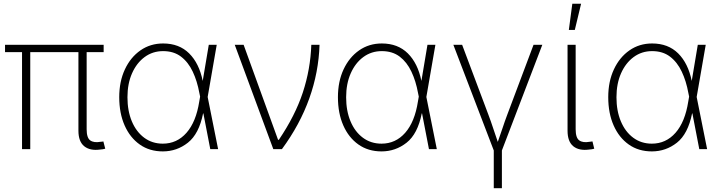

<svg xmlns="http://www.w3.org/2000/svg" viewBox="-20 -780 3763 1004"><path d="M503.4 2Q451.2 9.3 420.7 -15.1Q390.1 -39.6 390.1 -96.7V-507.3H138.2V0H95.2V-507.3H6.3V-545.9H522V-507.3H433.1V-104Q433.1 -59.1 452.1 -45.7Q471.2 -32.2 506.3 -38.6Q516.1 -39.1 520.5 -40.5L530.3 -2.4Q519 1 503.4 2Z M831.5 11.7Q761.7 11.7 710.7 -24.4Q659.7 -60.5 631.6 -124.3Q603.5 -188 603.5 -272Q603.5 -354 633.1 -417.2Q662.6 -480.5 714.4 -516.6Q766.1 -552.7 833 -552.7Q917 -552.7 969.2 -500.7Q1021.5 -448.7 1040 -356.9L1071.8 -545.9H1113.3L1065.9 -272.9L1120.6 0H1079.6L1043.5 -187H1042Q1020.5 -79.6 962.6 -33.9Q904.8 11.7 831.5 11.7ZM1026.4 -274.9 1022.5 -293.5Q1011.2 -356 987.8 -405.5Q964.4 -455.1 926.5 -483.9Q888.7 -512.7 833 -512.7Q778.3 -512.7 736.3 -481.7Q694.3 -450.7 670.4 -396.5Q646.5 -342.3 646.5 -271.5Q646.5 -200.2 669.4 -145.5Q692.4 -90.8 734.1 -59.8Q775.9 -28.8 831.5 -28.8Q905.3 -28.8 955.3 -85.7Q1005.4 -142.6 1022 -249.5Z M1409.2 0 1207.5 -545.9H1253.9L1434.1 -48.8H1438Q1523.4 -174.8 1563.5 -296.4Q1603.5 -418 1607.9 -545.9H1650.9Q1646.5 -402.8 1597.4 -265.4Q1548.3 -127.9 1454.1 0Z M1975.1 11.7Q1905.3 11.7 1854.2 -24.4Q1803.2 -60.5 1775.1 -124.3Q1747.1 -188 1747.1 -272Q1747.1 -354 1776.6 -417.2Q1806.2 -480.5 1857.9 -516.6Q1909.7 -552.7 1976.6 -552.7Q2060.5 -552.7 2112.8 -500.7Q2165 -448.7 2183.6 -356.9L2215.3 -545.9H2256.8L2209.5 -272.9L2264.2 0H2223.1L2187 -187H2185.5Q2164.1 -79.6 2106.2 -33.9Q2048.3 11.7 1975.1 11.7ZM2169.9 -274.9 2166 -293.5Q2154.8 -356 2131.3 -405.5Q2107.9 -455.1 2070.1 -483.9Q2032.2 -512.7 1976.6 -512.7Q1921.9 -512.7 1879.9 -481.7Q1837.9 -450.7 1814 -396.5Q1790 -342.3 1790 -271.5Q1790 -200.2 1813 -145.5Q1835.9 -90.8 1877.7 -59.8Q1919.4 -28.8 1975.1 -28.8Q2048.8 -28.8 2098.9 -85.7Q2148.9 -142.6 2165.5 -249.5Z M2562 204.1V6.8L2350.6 -545.9H2396.5L2533.2 -182.1Q2546.9 -146 2558.8 -109.6Q2570.8 -73.2 2583 -38.1Q2595.7 -73.2 2607.7 -109.6Q2619.6 -146 2633.3 -182.1L2770 -545.9H2815.9L2604.5 6.8V204.1Z M3061 2Q3008.3 9.3 2978 -15.1Q2947.8 -39.6 2947.8 -96.7V-545.9H2990.2V-104Q2990.2 -59.1 3009.3 -45.7Q3028.3 -32.2 3063.5 -38.6Q3073.2 -39.1 3078.1 -40.5L3087.4 -2.4Q3076.2 1 3061 2ZM2954.6 -623.5 2972.7 -760.3H3018.6L2985.8 -623.5Z M3388.7 11.7Q3318.8 11.7 3267.8 -24.4Q3216.8 -60.5 3188.7 -124.3Q3160.6 -188 3160.6 -272Q3160.6 -354 3190.2 -417.2Q3219.7 -480.5 3271.5 -516.6Q3323.2 -552.7 3390.1 -552.7Q3474.1 -552.7 3526.4 -500.7Q3578.6 -448.7 3597.2 -356.9L3628.9 -545.9H3670.4L3623 -272.9L3677.7 0H3636.7L3600.6 -187H3599.1Q3577.6 -79.6 3519.8 -33.9Q3461.9 11.7 3388.7 11.7ZM3583.5 -274.9 3579.6 -293.5Q3568.4 -356 3544.9 -405.5Q3521.5 -455.1 3483.6 -483.9Q3445.8 -512.7 3390.1 -512.7Q3335.4 -512.7 3293.5 -481.7Q3251.5 -450.7 3227.5 -396.5Q3203.6 -342.3 3203.6 -271.5Q3203.6 -200.2 3226.6 -145.5Q3249.5 -90.8 3291.3 -59.8Q3333 -28.8 3388.7 -28.8Q3462.4 -28.8 3512.5 -85.7Q3562.5 -142.6 3579.1 -249.5Z"/></svg>

Font: Inter Extra Light
Style: Regular
Weight: 200
Designer: Rasmus Andersson
Foundry: rsms
Version: Version 4.000;git-3c8e0fc